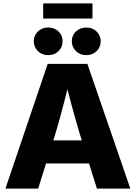

<svg xmlns="http://www.w3.org/2000/svg" viewBox="-20 -1100 792 1120"><path d="M11.7 0 258.3 -727.5H489.7L740.2 0H545.4L445.3 -318.8Q421.4 -398.9 398.4 -483.9Q375.5 -568.8 351.6 -664.6H395Q371.1 -568.8 348.9 -483.6Q326.7 -398.4 302.7 -318.8L202.6 0ZM180.2 -146.5V-281.2H571.8V-146.5ZM482.9 -778.3Q447.3 -778.3 423.1 -801.8Q398.9 -825.2 398.9 -859.4Q398.9 -893.6 423.1 -916.5Q447.3 -939.5 482.9 -939.5Q519 -939.5 543.2 -916.5Q567.4 -893.6 567.4 -859.4Q567.4 -824.7 543.2 -801.5Q519 -778.3 482.9 -778.3ZM261.2 -778.3Q225.1 -778.3 201.2 -801.8Q177.2 -825.2 177.2 -859.4Q177.2 -893.6 201.2 -916.5Q225.1 -939.5 261.2 -939.5Q297.4 -939.5 321.3 -916.5Q345.2 -893.6 345.2 -859.4Q345.2 -824.7 321.3 -801.5Q297.4 -778.3 261.2 -778.3ZM519.5 -1080.1V-991.7H231.9V-1080.1Z"/></svg>

Font: Inter 24pt ExtraBold
Style: Regular
Weight: 800
Designer: Rasmus Andersson
Foundry: rsms
Version: Version 4.001;git-66647c0bb